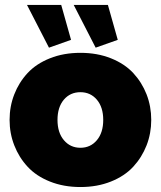

<svg xmlns="http://www.w3.org/2000/svg" viewBox="-20 -751 654 781"><path d="M89.8 -731H229L269 -588.9L179.2 -557.1ZM279.8 -731H418.9L459 -588.9L369.1 -557.1ZM19 -263.2Q19 -318.4 38.1 -367.2Q57.1 -416 92.3 -453.9Q127.4 -491.7 183.1 -513.9Q238.8 -536.1 307.1 -536.1Q375.5 -536.1 431.2 -513.9Q486.8 -491.7 522 -453.9Q557.1 -416 576.2 -367.2Q595.2 -318.4 595.2 -263.2Q595.2 -208.5 576.2 -159.7Q557.1 -110.8 522 -72.8Q486.8 -34.7 431.2 -12.5Q375.5 9.8 307.1 9.8Q238.8 9.8 183.1 -12.5Q127.4 -34.7 92.3 -72.8Q57.1 -110.8 38.1 -159.7Q19 -208.5 19 -263.2ZM307.1 -376Q265.6 -376 239.7 -345.5Q213.9 -314.9 213.9 -263.2Q213.9 -211.4 240 -180.7Q266.1 -149.9 307.1 -149.9Q348.1 -149.9 374 -180.7Q399.9 -211.4 399.9 -263.2Q399.9 -314.9 374 -345.5Q348.1 -376 307.1 -376Z"/></svg>

Font: Rawline Black
Style: Regular
Weight: 900
Designer: Matt McInerney, Pablo Impallari, Rodrigo Fuenzalida
Foundry: Matt McInerney, Pablo Impallari, Rodrigo Fuenzalida
Version: Version 4.020;PS 004.020;hotconv 1.0.88;makeotf.lib2.5.64775